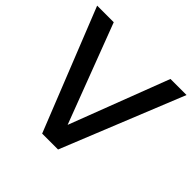

<svg xmlns="http://www.w3.org/2000/svg" viewBox="-175 -870 1039 1039"><g transform="rotate(45 345.0 -350.0)"><path d="M2.9 -700.2H129.9L346.2 -130.9L564 -700.2H687L403.8 0H282.2Z"/></g></svg>

Font: TruenoRg
Style: Book
Weight: 400
Designer: Julieta Ulanovsky
Foundry: Julieta Ulanovsky
Version: Version 3.001b